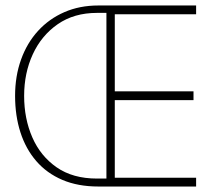

<svg xmlns="http://www.w3.org/2000/svg" viewBox="-20 -680 811 700"><path d="M338.5 0Q264 0 207.2 -24.2Q150.5 -48.5 112.2 -92.8Q74 -137 54.5 -197.5Q35 -258 35 -330.5Q35 -402.5 56.8 -463Q78.5 -523.5 118.8 -567.5Q159 -611.5 214.8 -635.8Q270.5 -660 338.5 -660H695V-628H398.5V-347H685.5V-315H398.5V-32H695V0ZM333.5 -29H368V-633H333.5Q250 -633 190.5 -591.8Q131 -550.5 99.5 -482Q68 -413.5 68 -330.5Q68 -247.5 97.8 -179.2Q127.5 -111 186.5 -70Q245.5 -29 333.5 -29Z"/></svg>

Font: League Spartan Extralight
Style: Regular
Weight: 200
Foundry: The League of Moveable Type
Version: Version 2.300; ttfautohint (v1.8.3)